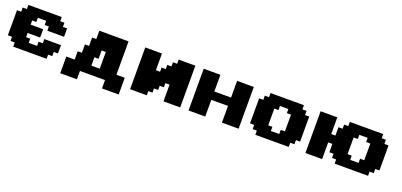

<svg xmlns="http://www.w3.org/2000/svg" viewBox="18 -1601 5652 2701"><g transform="rotate(20 2843.5 -250.0)"><path d="M125 0H625V-62.5H687.5V-125H750V-250H500V-187.5H437.5V-125H312.5V-187.5H250V-250H437.5V-375H250V-437.5H312.5V-500H437.5V-437.5H500V-375H750V-500H687.5V-562.5H625V-625H125V-562.5H62.5V-500H0V-125H62.5V-62.5H125Z M1500 125H1750V-125H1625V-625H1187.5V-500H1125V-375H1062.5V-250H1000V-125H875V125H1125V0H1500ZM1375 -125H1250V-250H1312.5V-375H1375Z M2375 0H2625V-625H2375V-562.5H2312.5V-500H2250V-437.5H2187.5V-375H2125V-625H1875V0H2125V-62.5H2187.5V-125H2250V-187.5H2312.5V-250H2375Z M3250 0H3500V-625H3250V-375H3000V-625H2750V0H3000V-250H3250Z M3750 0H4250V-62.5H4312.5V-125H4375V-500H4312.5V-562.5H4250V-625H3750V-562.5H3687.5V-500H3625V-125H3687.5V-62.5H3750ZM4062.5 -125H3937.5V-187.5H3875V-437.5H3937.5V-500H4062.5V-437.5H4125V-187.5H4062.5Z M4937.5 0H5437.5V-62.5H5500V-125H5562.5V-500H5500V-562.5H5437.5V-625H4937.5V-562.5H4875V-500H4812.5V-375H4750V-625H4500V0H4750V-250H4812.5V-125H4875V-62.5H4937.5ZM5250 -125H5125V-187.5H5062.5V-437.5H5125V-500H5250V-437.5H5312.5V-187.5H5250Z"/></g></svg>

Font: Faithful 32x
Style: Bold
Weight: 400
Foundry: Faithful Resource Pack
Version: Version 1.0; January 27, 2023